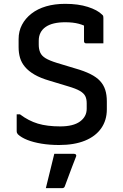

<svg xmlns="http://www.w3.org/2000/svg" viewBox="-20 -738 640 1001"><path d="M320 -718Q388 -718 438 -702Q488 -686 512 -662Q517 -658 518 -654.5Q519 -651 519 -645Q519 -626 519 -603Q519 -580 519 -557Q519 -534 519 -512Q497 -512 474 -512Q451 -512 429 -512Q424 -512 421 -515Q418 -518 418 -523Q418 -535 418 -547.5Q418 -560 418 -573Q418 -586 418 -600.5Q418 -615 418 -631L445 -590Q421 -606 391 -614Q361 -622 320 -622Q287 -622 261.5 -616Q236 -610 218 -597.5Q200 -585 191 -567Q182 -549 182 -526V-505Q182 -482 189.5 -464.5Q197 -447 217.5 -434.5Q238 -422 277 -410L373 -381Q419 -368 451 -352Q483 -336 501.5 -316Q520 -296 528.5 -270Q537 -244 537 -209V-168Q537 -111 507.5 -69Q478 -27 422.5 -4.5Q367 18 288 18Q239 18 196.5 11Q154 4 122.5 -8.5Q91 -21 73 -38Q70 -42 68.5 -45.5Q67 -49 67 -56Q67 -70 67 -83.5Q67 -97 67 -111.5Q67 -126 67 -142H84Q129 -108 177.5 -93.5Q226 -79 294 -79Q362 -79 397 -104.5Q432 -130 432 -171V-200Q432 -222 424.5 -237Q417 -252 396.5 -264Q376 -276 335 -288L239 -317Q191 -331 160 -349Q129 -367 110.5 -389Q92 -411 84.5 -436.5Q77 -462 77 -492V-534Q77 -575 94.5 -608.5Q112 -642 144 -667Q176 -692 220.5 -705Q265 -718 320 -718ZM263 64Q282 64 298.5 64Q315 64 332 64Q349 64 366 64Q372 64 375.5 67.5Q379 71 377 77Q366 106 356.5 130Q347 154 338.5 178Q330 202 318 233Q317 237 313.5 240Q310 243 303 243Q287 243 265.5 243Q244 243 219 243Q227 210 234.5 180Q242 150 249 121Q256 92 263 64Z"/></svg>

Font: Recursive Medium
Style: Regular
Weight: 500
Version: Version 1.085